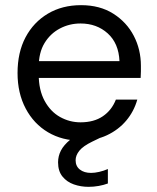

<svg xmlns="http://www.w3.org/2000/svg" viewBox="-20 -533 609 744"><path d="M292 12Q221 12 166 -20.5Q111 -53 79.5 -112.5Q48 -172 48 -250Q48 -330 79 -388.5Q110 -447 165.5 -480Q221 -513 294 -513Q367 -513 419 -480Q471 -447 498.5 -394Q526 -341 526 -278Q526 -268 526 -256.5Q526 -245 525 -231H111V-296H443Q440 -365 397.5 -403.5Q355 -442 292 -442Q249 -442 212 -422.5Q175 -403 152.5 -366Q130 -329 130 -273V-245Q130 -184 153 -142Q176 -100 213 -79.5Q250 -59 292 -59Q344 -59 378.5 -82.5Q413 -106 429 -147H512Q499 -101 469 -65.5Q439 -30 394.5 -9Q350 12 292 12ZM323 191Q293 191 266 181.5Q239 172 222 151Q205 130 205 96Q205 72 216 50.5Q227 29 252.5 8Q278 -13 321 -32L374 -55L395 -12L337 16Q302 33 287.5 51Q273 69 273 88Q273 111 289.5 124Q306 137 333 137Q347 137 364.5 133Q382 129 398 122V178Q382 184 362.5 187.5Q343 191 323 191Z"/></svg>

Font: DM Sans 18pt
Style: Regular
Weight: 400
Designer: Colophon Foundry, Jonny Pinhorn
Foundry: Colophon Foundry
Version: Version 4.004;gftools[0.9.30]